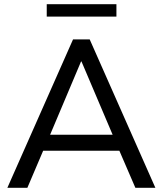

<svg xmlns="http://www.w3.org/2000/svg" viewBox="-20 -892 773 912"><path d="M15 0 327 -705H406L718 0H623L547 -176H185L110 0ZM365 -600 218 -252H515L367 -600ZM202 -813V-872H533V-813Z"/></svg>

Font: Nunito Sans Medium
Style: Regular
Weight: 500
Designer: Vernon Adams
Foundry: Vernon Adams
Version: Version 3.101; ttfautohint (v1.8.4.7-5d5b);gftools[0.9.27]